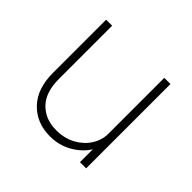

<svg xmlns="http://www.w3.org/2000/svg" viewBox="-125 -617 768 768"><g transform="rotate(45 258.5 -233.5)"><path d="M243 11Q167 11 119.5 -38.5Q72 -88 72 -177V-478H106V-177Q106 -101 144 -62.5Q182 -24 243 -24Q290 -24 325.5 -43.5Q361 -63 381 -94.5Q401 -126 401 -161V-478H436V-1H401V-74Q379 -38 337 -13.5Q295 11 243 11Z"/></g></svg>

Font: Zen Kaku Gothic New Light
Style: Regular
Weight: 300
Designer: Yoshimichi Ohira
Foundry: Positype
Version: Version 1.002